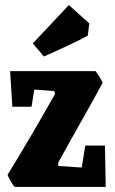

<svg xmlns="http://www.w3.org/2000/svg" viewBox="-20 -741 457 761"><path d="M38 0Q31 -8 21.5 -25Q12 -42 10 -48Q59 -128 103.5 -204Q148 -280 198 -368L195 -380L116 -386L105 -318H29L20 -459H359Q364 -452 373.5 -437.5Q383 -423 387 -413Q343 -332 299 -254.5Q255 -177 211 -97V-83L304 -77L318 -164H396L399 0ZM154 -517 110 -569 253 -721 334 -648 328 -600Q305 -587 274 -572Q243 -557 211.5 -543Q180 -529 154 -517Z"/></svg>

Font: Grenze Gotisch Black
Style: Regular
Weight: 900
Designer: Renata Polastri
Foundry: Omnibus-Type
Version: Version 1.001